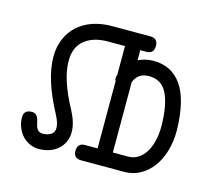

<svg xmlns="http://www.w3.org/2000/svg" viewBox="-71 -515 668 600"><g transform="rotate(15 263.0 -215.0)"><path d="M346.2 -430.2H302.2H222.2C199.7 -430.2 179.1 -427 160.4 -420.7C141.7 -414.3 125.7 -405.1 112.3 -393.1C99 -381 88.5 -366.4 81.1 -349.1C73.6 -331.9 69.8 -312.3 69.8 -290.5C69.8 -242.7 87.7 -185.4 123.5 -118.7C132.3 -102.4 136.7 -88.7 136.7 -77.6C136.7 -67.9 133.1 -60.7 125.7 -56.2C118.4 -51.6 109.9 -49.3 100.1 -49.3C93.9 -49.3 89.1 -50.7 85.7 -53.5C82.3 -56.2 79.8 -59.7 78.1 -64C76.5 -68.2 75.2 -72.8 74.2 -77.9C73.2 -82.9 71.9 -87.6 70.3 -91.8C68.7 -96 66.3 -99.5 63.2 -102.3C60.1 -105.1 55.5 -106.4 49.3 -106.4C40.9 -106.4 34.5 -104.4 30.3 -100.3C26 -96.3 23.9 -90.5 23.9 -83C23.9 -70.6 26 -59.3 30.3 -49.1C34.5 -38.8 40.1 -30 47.1 -22.7C54.1 -15.4 62.2 -9.8 71.3 -5.9C80.4 -2 90 0 100.1 0C111.5 0 122.4 -1.7 132.8 -5.1C143.2 -8.5 152.3 -13.5 160.2 -20C168 -26.5 174.2 -34.7 179 -44.4C183.7 -54.2 186 -65.3 186 -77.6C186 -96.8 179.9 -118.3 167.5 -142.1C151.2 -172 139.1 -199.1 131.1 -223.4C123.1 -247.6 119.1 -270 119.1 -290.5C119.1 -320.5 128.5 -342.9 147.2 -357.9C165.9 -372.9 190.9 -380.4 222.2 -380.4H277.3V-287.1L276.4 -284.7C275.4 -281.7 274.9 -279.1 274.9 -276.9C274.9 -272.6 275.7 -269.4 277.3 -267.1V-49.3H236.8C220.5 -49.3 212.4 -41 212.4 -24.4C212.4 -8.1 220.5 0 236.8 0H302.2H376.5H378.4C396.6 -0.3 413.3 -4.7 428.5 -13.2C443.6 -21.6 456.6 -33.2 467.5 -47.9C478.4 -62.5 486.9 -79.9 492.9 -100.1C498.9 -120.3 502 -142.3 502 -166V-170.4C500.3 -234.2 488.8 -281.6 467.3 -312.5C445.8 -343.4 415.4 -358.9 376 -358.9C358.7 -358.9 342.3 -355.1 326.7 -347.7V-380.4H346.2C362.5 -380.4 370.6 -388.7 370.6 -405.3C370.6 -421.9 362.5 -430.2 346.2 -430.2ZM326.7 -277.3C331.2 -288.1 337.3 -296.1 345 -301.3C352.6 -306.5 362.6 -309.1 375 -309.1C402 -309.1 421.5 -297 433.3 -272.9C445.2 -248.9 451.5 -214.4 452.1 -169.4V-166C452.1 -149.7 450.4 -134.6 447 -120.6C443.6 -106.6 438.7 -94.3 432.4 -83.7C426 -73.2 418.2 -64.9 408.9 -58.8C399.7 -52.8 389.2 -49.6 377.4 -49.3H326.7Z"/></g></svg>

Font: Nathan
Style: Regular
Weight: 400
Designer: Peter Wiegel
Foundry: Peter Wiegel
Version: Version 1.001 2009